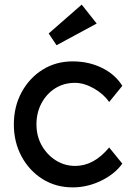

<svg xmlns="http://www.w3.org/2000/svg" viewBox="-20 -802 575 832"><path d="M295 10Q222 10 164.5 -26Q107 -62 73.5 -124Q40 -186 40 -263Q40 -340 73.5 -402Q107 -464 164.5 -500Q222 -536 295 -536Q365 -536 422.5 -507.5Q480 -479 510 -430L453 -360Q429 -395 386.5 -419Q344 -443 305 -443Q257 -443 219.5 -419.5Q182 -396 160 -355Q138 -314 138 -263Q138 -212 161 -171.5Q184 -131 222 -107Q260 -83 306 -83Q387 -83 453 -163L510 -93Q478 -48 418.5 -19Q359 10 295 10ZM225 -606 191 -657 334 -782 399 -700Z"/></svg>

Font: Readex Pro
Style: Regular
Weight: 400
Designer: Bonnie Shaver-Troup, Thomas Jockin
Foundry: Lexend
Version: Version 1.204; ttfautohint (v1.8.4.7-5d5b)